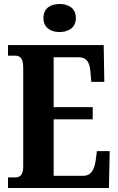

<svg xmlns="http://www.w3.org/2000/svg" viewBox="-20 -939 590 959"><path d="M278 -779C322 -779 359 -801 359 -849C359 -898 322 -919 278 -919C232 -919 197 -898 197 -849C197 -801 232 -779 278 -779ZM20 0H524L528 -184H464L458 -138C452 -94 436 -61 396 -61H248V-343H443V-404H248V-653H373C414 -653 429 -626 432 -576L436 -530H501L498 -714H20V-661H55C76 -661 96 -654 96 -600V-109C96 -69 83 -53 57 -53H20Z"/></svg>

Font: Noto Serif Thai ExtraCondensed ExtraBold
Style: Regular
Weight: 800
Width: 2
Designer: Monotype Design Team
Foundry: Monotype Imaging Inc.
Version: Version 2.002